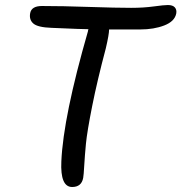

<svg xmlns="http://www.w3.org/2000/svg" viewBox="-20 -708 722 764"><path d="M267.1 36.1Q219.2 36.1 224.1 -65.9Q231.9 -243.2 330.1 -584Q330.1 -587.9 332 -591.8Q311 -592.3 287.6 -593Q264.2 -593.8 234.1 -595.2Q204.1 -596.7 185.1 -597.2Q130.4 -599.1 112.8 -614.3Q95.2 -629.4 100.1 -655.8Q105.5 -684.1 147 -684.1Q228 -684.1 335 -680.4Q441.9 -676.8 502 -676.8Q550.8 -676.8 591.8 -682.4Q632.8 -688 647.9 -688Q667.5 -688 675.8 -678.5Q684.1 -668.9 681.2 -653.8Q674.8 -622.6 633.5 -606.7Q592.3 -590.8 538.1 -590.8H414.1Q414.1 -571.3 400.9 -515.1Q367.2 -388.2 346.9 -286.4Q326.7 -184.6 322 -136.5Q317.4 -88.4 315.2 -49.3Q313 -10.3 311 0Q304.2 36.1 267.1 36.1Z"/></svg>

Font: Shantell Sans Bouncy
Style: Italic
Weight: 400
Italic angle: -11.31°
Designer: Stephen Nixon, Anya Danilova, Shantell Martin
Foundry: Arrow Type
Version: Version 1.006;[9816181b4]